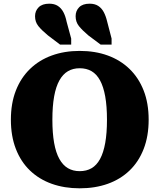

<svg xmlns="http://www.w3.org/2000/svg" viewBox="-20 -1004 865 1041"><path d="M561 -887 585 -795V-762H526L459 -812Q426 -840 408 -862.5Q390 -885 390 -916Q390 -945 409 -964.5Q428 -984 466 -984Q494 -984 512.5 -972Q531 -960 542.5 -938.5Q554 -917 561 -887ZM341 -887 366 -795V-762H306L240 -812Q206 -840 188 -862.5Q170 -885 170 -916Q170 -945 189.5 -964.5Q209 -984 247 -984Q275 -984 293.5 -972Q312 -960 323.5 -938.5Q335 -917 341 -887ZM412 17Q329 17 260.5 -7.5Q192 -32 142.5 -79.5Q93 -127 66 -196.5Q39 -266 39 -355Q39 -444 66 -513Q93 -582 142.5 -630Q192 -678 260.5 -703Q329 -728 412 -728Q496 -728 564.5 -703Q633 -678 682.5 -630Q732 -582 759 -513Q786 -444 786 -355Q786 -266 759 -196.5Q732 -127 682.5 -79.5Q633 -32 564.5 -7.5Q496 17 412 17ZM412 -76Q449 -76 476.5 -92Q504 -108 522.5 -142Q541 -176 550.5 -229Q560 -282 560 -355Q560 -428 550.5 -481Q541 -534 522.5 -568Q504 -602 476.5 -618Q449 -634 412 -634Q376 -634 348.5 -618Q321 -602 302 -568Q283 -534 273.5 -481Q264 -428 264 -355Q264 -282 273.5 -229Q283 -176 302 -142Q321 -108 348.5 -92Q376 -76 412 -76Z"/></svg>

Font: Roboto Serif ExtraBold
Style: Regular
Weight: 800
Designer: Greg Gazdowicz
Foundry: Commercial Type
Version: Version 1.008